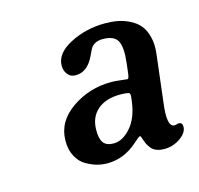

<svg xmlns="http://www.w3.org/2000/svg" viewBox="-59 -768 451 436"><g transform="rotate(-15 166.5 -550.5)"><path d="M65.9 -472.7Q66.4 -516.6 107.7 -545.2Q148.9 -573.7 200.7 -573.7Q209 -573.7 222.7 -572Q236.3 -570.3 238.3 -570.3Q241.2 -570.3 242.7 -581.1L245.6 -605.5Q250 -642.6 241.9 -657.7Q233.9 -672.9 207 -672.9Q189 -672.9 179.7 -661.1Q177.7 -658.2 172.6 -647Q167.5 -635.7 163.1 -629.9Q148.9 -609.4 127 -609.4Q122.1 -609.4 117.2 -611.1Q112.3 -612.8 106.9 -620.1Q101.6 -627.4 101.6 -639.6Q102.5 -668 139.6 -687Q176.8 -706.1 221.2 -706.1Q236.8 -706.1 250.5 -703.6Q264.2 -701.2 278.1 -694.3Q292 -687.5 301 -677Q310.1 -666.5 314.7 -648.7Q319.3 -630.9 316.4 -607.9L303.2 -497.1Q295.9 -441.9 314 -441.4Q315.9 -441.4 319.1 -442.4Q322.3 -443.4 324.2 -443.4Q333.5 -443.4 333 -432.6Q332.5 -418.9 315.7 -407.2Q298.8 -395.5 278.8 -395.5Q268.1 -395.5 260.3 -398.4Q252.4 -401.4 247.8 -407.2Q243.2 -413.1 241 -417.5Q238.8 -421.9 236.3 -429.2Q235.8 -430.2 235.4 -431.9Q234.9 -433.6 234.4 -434.8Q233.9 -436 233.4 -437Q232.9 -438 231.9 -438Q229 -438 215.8 -425.8Q184.1 -397.5 144.5 -397.5Q133.3 -397.5 121.3 -400.6Q109.4 -403.8 95.9 -411.4Q82.5 -418.9 74 -434.8Q65.4 -450.7 65.9 -472.7ZM170.4 -437.5Q191.4 -437.5 210.4 -459Q229.5 -480.5 234.4 -518.1L235.8 -529.3Q236.3 -535.6 234.9 -537.6Q232.4 -541 212.4 -541Q179.2 -541 159.7 -524.4Q140.1 -507.8 139.6 -478Q139.2 -457 146.2 -447.3Q153.3 -437.5 170.4 -437.5Z"/></g></svg>

Font: Cooper* Medium
Style: Italic
Weight: 500
Italic angle: -7°
Designer: Owen Earl
Foundry: indestructible type*
Version: Version 0.001